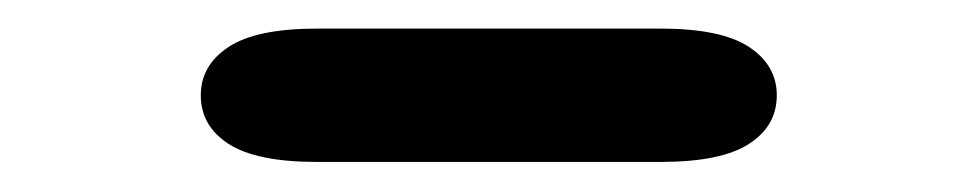

<svg xmlns="http://www.w3.org/2000/svg" viewBox="-20 -674 659 131"><path d="M117 -609Q117 -629.5 136 -642Q155 -654.5 196.5 -654.5H430.5Q472 -654.5 491 -642Q510 -629.5 510 -609Q510 -588 491 -575.8Q472 -563.5 430.5 -563.5H196.5Q155 -563.5 136 -575.8Q117 -588 117 -609Z"/></svg>

Font: Sono Monospace
Style: Bold
Weight: 700
Designer: Tyler Finck
Foundry: Tyler Finck
Version: Version 2.112